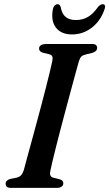

<svg xmlns="http://www.w3.org/2000/svg" viewBox="-20 -914 531 934"><path d="M225 -83Q221.5 -68 225.5 -59.8Q229.5 -51.5 241.5 -49L268.5 -42.5Q279 -39.5 283.5 -34.8Q288 -30 288 -22.5Q288 -12 279.5 -6Q271 0 256.5 0H34Q18.5 0 13 -5.5Q7.5 -11 7.5 -20Q7 -29 13.5 -35Q20 -41 30 -43.5L59.5 -49.5Q73.5 -52.5 81.8 -60.8Q90 -69 95.5 -85.5Q100.5 -104.5 109.5 -137.5Q118.5 -170.5 130 -212.8Q141.5 -255 154.2 -302Q167 -349 179.5 -396.2Q192 -443.5 203 -486.5Q214 -529.5 222.2 -563.5Q230.5 -597.5 234.5 -617.5Q237.5 -631.5 234.2 -639.5Q231 -647.5 218 -650.5L190 -657Q179.5 -660.5 174.8 -665.2Q170 -670 170 -678Q170 -688.5 179.2 -694.2Q188.5 -700 206 -700H426.5Q441.5 -700 447 -694.8Q452.5 -689.5 452.5 -681Q452.5 -672 446.2 -666Q440 -660 428 -656.5L397 -649Q383.5 -646 376.2 -639.2Q369 -632.5 364 -617Q358 -596 348.2 -560Q338.5 -524 326.2 -479Q314 -434 300.8 -384.5Q287.5 -335 275 -287Q262.5 -239 252 -197.5Q241.5 -156 234.5 -126Q227.5 -96 225 -83ZM349.5 -816.5Q382 -816.5 408 -831.8Q434 -847 457 -880.5Q463 -887 468.5 -890.2Q474 -893.5 479 -893.5Q487.5 -893.5 490.2 -887.5Q493 -881.5 489 -870.5Q470 -813 427 -779.8Q384 -746.5 330.5 -746.5Q277.5 -746.5 252 -779.8Q226.5 -813 237.5 -870.5Q240 -881.5 246.2 -887.5Q252.5 -893.5 260.5 -893.5Q266 -893.5 269.2 -890.2Q272.5 -887 275 -880.5Q281 -846.5 299.5 -831.5Q318 -816.5 349.5 -816.5Z"/></svg>

Font: Fraunces Medium
Style: Italic
Weight: 500
Italic angle: -16°
Version: Version 1.000;[b76b70a41]